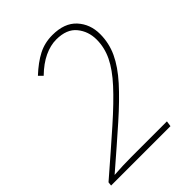

<svg xmlns="http://www.w3.org/2000/svg" viewBox="-199 -749 846 846"><g transform="rotate(-45 224.0 -326.0)"><path d="M-8 0 -6 -18Q104 -113 182 -182Q260 -251 308.5 -304Q357 -357 379.5 -403.5Q402 -450 402 -500Q402 -551 371.5 -588.5Q341 -626 276 -626Q240 -626 201.5 -608Q163 -590 124 -552L106 -570Q150 -611 190 -631.5Q230 -652 278 -652Q353 -652 391.5 -610Q430 -568 430 -506Q430 -450 406.5 -399.5Q383 -349 334.5 -295Q286 -241 211.5 -175Q137 -109 36 -22Q63 -24 90 -25Q117 -26 144 -26H366L362 0Z"/></g></svg>

Font: Source Sans 3
Style: Italic
Weight: 200
Italic angle: -11°
Designer: Paul D. Hunt
Foundry: Adobe
Version: Version 3.046;hotconv 1.0.118;makeotfexe 2.5.65603